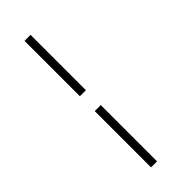

<svg xmlns="http://www.w3.org/2000/svg" viewBox="-303 -791 1015 1015"><g transform="rotate(-45 204.5 -284.0)"><path d="M143 -757H188V-343H143ZM143 -232H188V189H143Z"/></g></svg>

Font: Taviraj ExtraLight
Style: Italic
Weight: 275
Italic angle: -12°
Designer: Katatrad Team
Foundry: CadsonDemak
Version: Version 1.001